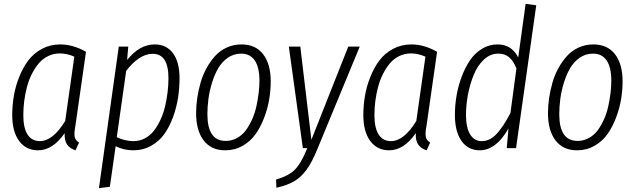

<svg xmlns="http://www.w3.org/2000/svg" viewBox="-20 -763 3270 989"><path d="M290 -534.2Q356.4 -534.2 422.9 -496.1L368.2 -113.8Q361.3 -78.6 364.5 -59.3Q367.7 -40 387.2 -28.8L369.1 11.2Q340.3 2.4 325.9 -18.1Q311.5 -38.6 313 -77.1Q252 11.2 175.8 11.2Q113.8 11.2 78.4 -37.1Q43 -85.4 43 -169.9Q43 -219.7 51.3 -269Q59.6 -318.4 78.9 -366.7Q98.1 -415 126 -451.9Q153.8 -488.8 196.3 -511.5Q238.8 -534.2 290 -534.2ZM288.1 -487.8Q255.9 -487.8 227.8 -474.1Q199.7 -460.4 179.7 -436.5Q159.7 -412.6 144 -381.8Q128.4 -351.1 118.9 -314.9Q109.4 -278.8 104.7 -242.4Q100.1 -206.1 100.1 -169.9Q100.1 -104 121.8 -70.1Q143.6 -36.1 185.1 -36.1Q252.4 -36.1 315.9 -140.1L362.8 -471.2Q325.2 -487.8 288.1 -487.8Z M489.7 206.1 591.8 -522.9H640.6L634.8 -454.1Q698.7 -534.2 776.9 -534.2Q837.4 -534.2 871.1 -488.8Q904.8 -443.4 904.8 -359.9Q904.8 -309.6 897.2 -260Q889.6 -210.4 871.6 -160.6Q853.5 -110.8 826.9 -73.2Q800.3 -35.6 758.8 -12.2Q717.3 11.2 666.5 11.2Q618.2 11.2 575.7 -9.8L545.9 199.2ZM667.5 -36.1Q699.7 -36.1 727.1 -50.8Q754.4 -65.4 773.7 -90.8Q793 -116.2 807.6 -148.2Q822.3 -180.2 830.8 -217.3Q839.4 -254.4 843.5 -290.3Q847.7 -326.2 847.7 -360.8Q847.7 -485.8 766.6 -485.8Q730.5 -485.8 695.1 -461.9Q659.7 -438 629.9 -397.9L581.5 -56.2Q624 -36.1 667.5 -36.1Z M1140.1 11.2Q1067.9 11.2 1029.1 -39.6Q990.2 -90.3 990.2 -180.2Q990.2 -217.8 995.8 -256.8Q1001.5 -295.9 1012.9 -336.2Q1024.4 -376.5 1043.7 -411.6Q1063 -446.8 1087.9 -474.4Q1112.8 -502 1147.9 -518.1Q1183.1 -534.2 1224.1 -534.2Q1296.4 -534.2 1335.4 -483.6Q1374.5 -433.1 1374.5 -344.2Q1374.5 -298.8 1366.7 -251.7Q1358.9 -204.6 1340.8 -157Q1322.8 -109.4 1296.6 -72.3Q1270.5 -35.2 1230 -12Q1189.5 11.2 1140.1 11.2ZM1142.1 -37.1Q1173.8 -37.1 1200.9 -52Q1228 -66.9 1246.6 -92.3Q1265.1 -117.7 1279.1 -148.9Q1293 -180.2 1300.8 -216.1Q1308.6 -252 1312.5 -284.7Q1316.4 -317.4 1316.4 -348.1Q1316.4 -416.5 1292.2 -451.7Q1268.1 -486.8 1222.2 -486.8Q1184.1 -486.8 1153.3 -465.3Q1122.6 -443.8 1103.5 -410.6Q1084.5 -377.4 1071.5 -334.7Q1058.6 -292 1053.5 -252.2Q1048.3 -212.4 1048.3 -174.8Q1048.3 -37.1 1142.1 -37.1Z M1833 -522.9 1615.2 3.9Q1587.4 72.3 1559.3 110.8Q1531.2 149.4 1495.8 170.4Q1460.4 191.4 1403.8 204.1L1401.9 162.1Q1467.8 142.6 1499.5 110.4Q1531.2 78.1 1563 0H1540L1467.8 -522.9H1526.9L1584 -43L1773.9 -522.9Z M2098.6 -534.2Q2165 -534.2 2231.4 -496.1L2176.8 -113.8Q2169.9 -78.6 2173.1 -59.3Q2176.3 -40 2195.8 -28.8L2177.7 11.2Q2148.9 2.4 2134.5 -18.1Q2120.1 -38.6 2121.6 -77.1Q2060.5 11.2 1984.4 11.2Q1922.4 11.2 1887 -37.1Q1851.6 -85.4 1851.6 -169.9Q1851.6 -219.7 1859.9 -269Q1868.2 -318.4 1887.5 -366.7Q1906.7 -415 1934.6 -451.9Q1962.4 -488.8 2004.9 -511.5Q2047.4 -534.2 2098.6 -534.2ZM2096.7 -487.8Q2064.5 -487.8 2036.4 -474.1Q2008.3 -460.4 1988.3 -436.5Q1968.3 -412.6 1952.6 -381.8Q1937 -351.1 1927.5 -314.9Q1918 -278.8 1913.3 -242.4Q1908.7 -206.1 1908.7 -169.9Q1908.7 -104 1930.4 -70.1Q1952.1 -36.1 1993.7 -36.1Q2061 -36.1 2124.5 -140.1L2171.4 -471.2Q2133.8 -487.8 2096.7 -487.8Z M2687.5 -743.2 2742.2 -735.8 2638.2 0H2590.3L2599.1 -101.1Q2535.2 11.2 2451.2 11.2Q2390.6 11.2 2356.9 -37.4Q2323.2 -85.9 2323.2 -170.9Q2323.2 -218.8 2331.3 -268.1Q2339.4 -317.4 2357.2 -365.5Q2375 -413.6 2399.9 -450.9Q2424.8 -488.3 2461.9 -511.2Q2499 -534.2 2542.5 -534.2Q2615.7 -534.2 2649.4 -466.8ZM2546.4 -486.8Q2505.9 -486.8 2472.9 -456.3Q2439.9 -425.8 2420.4 -377.9Q2400.9 -330.1 2390.6 -276.4Q2380.4 -222.7 2380.4 -170.9Q2380.4 -105.5 2401.6 -70.8Q2422.9 -36.1 2461.4 -36.1Q2503.4 -36.1 2538.1 -73.2Q2572.8 -110.4 2609.4 -181.2L2640.1 -410.2Q2626 -446.8 2604 -466.8Q2582 -486.8 2546.4 -486.8Z M2952.6 11.2Q2880.4 11.2 2841.6 -39.6Q2802.7 -90.3 2802.7 -180.2Q2802.7 -217.8 2808.3 -256.8Q2814 -295.9 2825.4 -336.2Q2836.9 -376.5 2856.2 -411.6Q2875.5 -446.8 2900.4 -474.4Q2925.3 -502 2960.4 -518.1Q2995.6 -534.2 3036.6 -534.2Q3108.9 -534.2 3147.9 -483.6Q3187 -433.1 3187 -344.2Q3187 -298.8 3179.2 -251.7Q3171.4 -204.6 3153.3 -157Q3135.3 -109.4 3109.1 -72.3Q3083 -35.2 3042.5 -12Q3002 11.2 2952.6 11.2ZM2954.6 -37.1Q2986.3 -37.1 3013.4 -52Q3040.5 -66.9 3059.1 -92.3Q3077.6 -117.7 3091.6 -148.9Q3105.5 -180.2 3113.3 -216.1Q3121.1 -252 3125 -284.7Q3128.9 -317.4 3128.9 -348.1Q3128.9 -416.5 3104.7 -451.7Q3080.6 -486.8 3034.7 -486.8Q2996.6 -486.8 2965.8 -465.3Q2935.1 -443.8 2916 -410.6Q2897 -377.4 2884 -334.7Q2871.1 -292 2866 -252.2Q2860.8 -212.4 2860.8 -174.8Q2860.8 -37.1 2954.6 -37.1Z"/></svg>

Font: Fira Sans Compressed Light
Style: Italic
Weight: 300
Width: 3
Italic angle: -8°
Designer: Carrois Corporate & Edenspiekermann AG
Foundry: Carrois Corporate GbR & Edenspiekermann AG
Version: Version 4.203;PS 004.203;hotconv 1.0.88;makeotf.lib2.5.64775